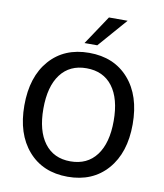

<svg xmlns="http://www.w3.org/2000/svg" viewBox="-101 -1035 961 1127"><g transform="rotate(10 379.5 -471.5)"><path d="M56.6 -359.4Q56.6 -530.3 143.6 -629.4Q230.5 -728.5 378.9 -728.5Q527.3 -728.5 614.7 -629.4Q702.1 -530.3 702.1 -359.4Q702.1 -189.5 614.7 -89.8Q527.3 9.8 378.9 9.8Q230.5 9.8 143.6 -89.8Q56.6 -189.5 56.6 -359.4ZM169.9 -359.4Q169.9 -227.5 224.6 -154.8Q279.3 -82 378.9 -82Q479.5 -82 534.2 -154.8Q588.9 -227.5 588.9 -359.4Q588.9 -492.2 534.2 -564.5Q479.5 -636.7 378.9 -636.7Q279.3 -636.7 224.6 -564.5Q169.9 -492.2 169.9 -359.4ZM340.8 -780.3 456.1 -953.1H567.4L417 -780.3Z"/></g></svg>

Font: Min Sans Medium
Style: Regular
Weight: 500
Designer: Jinseong-Kim, NotoSansCJK, Nunito
Foundry: Jinseong-Kim
Version: Version 1.400;Glyphs 3.1.2 (3151)